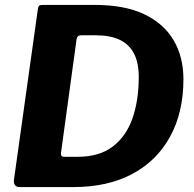

<svg xmlns="http://www.w3.org/2000/svg" viewBox="-20 -762 791 782"><path d="M59.2 0Q47.4 0 41.2 -8Q35 -16 36.7 -28.8L134.4 -726.4Q136.1 -736.1 140.2 -739.1Q144.2 -742 155.4 -742H366Q486.7 -742 566.6 -704.4Q646.5 -666.7 686.8 -598.6Q727.1 -530.5 727.1 -439.3Q727.1 -305 673.2 -206.2Q619.4 -107.3 519 -53.6Q418.7 0 277.9 0H59.2ZM296.6 -123.4Q384.2 -123.4 439 -165Q493.8 -206.5 519.5 -279.8Q545.1 -353.1 545.1 -448.6Q545.1 -508 524.8 -545.6Q504.5 -583.2 465.7 -600.8Q426.9 -618.3 370 -618.3H309.8Q294.1 -618.3 291.7 -600.9L228.6 -140.6Q227.6 -131.9 230.5 -127.6Q233.3 -123.4 240.8 -123.4Z"/></svg>

Font: Libre Franklin Thin
Style: Italic
Weight: 100
Italic angle: -8°
Designer: Pablo Impallari, Rodrigo Fuenzalida, Nhung Nguyen
Foundry: Impallari Type
Version: Version 3.000